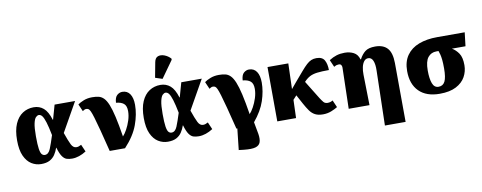

<svg xmlns="http://www.w3.org/2000/svg" viewBox="-80 -1236 4679 1864"><g transform="rotate(-10 2259.5 -303.5)"><path d="M236 10Q185 10 141.5 -17Q98 -44 71 -102.5Q44 -161 44 -257Q44 -355 72 -419Q100 -483 148.5 -514.5Q197 -546 258 -546Q314 -546 354.5 -511.5Q395 -477 420 -394H423L463 -536H665L503 -249Q531 -168 550 -130Q569 -92 600 -92Q614 -92 623.5 -95.5Q633 -99 649 -107L680 -36Q646 -14 610.5 -2Q575 10 541 10Q510 10 487 2.5Q464 -5 444.5 -32.5Q425 -60 407 -121H405Q393 -85 373 -55Q353 -25 320.5 -7.5Q288 10 236 10ZM286 -71Q322 -71 342 -120Q362 -169 387 -249Q371 -331 356.5 -377.5Q342 -424 327.5 -443.5Q313 -463 294 -463Q280 -463 265 -448.5Q250 -434 240.5 -391.5Q231 -349 231 -264Q231 -181 237.5 -139.5Q244 -98 256.5 -84.5Q269 -71 286 -71Z M912 0Q880 -130 858 -213Q836 -296 822 -342.5Q808 -389 798 -410Q788 -431 778.5 -436Q769 -441 757 -441Q747 -441 738 -436Q729 -431 722 -426L691 -497Q710 -512 748 -527.5Q786 -543 834 -543Q870 -543 897.5 -536.5Q925 -530 947.5 -507.5Q970 -485 989 -439Q1008 -393 1026 -314.5Q1044 -236 1063 -116Q1083 -137 1104 -175Q1125 -213 1140 -259.5Q1155 -306 1155 -350Q1155 -403 1128.5 -424.5Q1102 -446 1053 -450Q1056 -503 1079.5 -523.5Q1103 -544 1131 -544Q1180 -544 1206 -505.5Q1232 -467 1232 -398Q1232 -305 1195 -203.5Q1158 -102 1063 0Z M1485 10Q1434 10 1390.5 -17Q1347 -44 1320 -102.5Q1293 -161 1293 -257Q1293 -355 1321 -419Q1349 -483 1397.5 -514.5Q1446 -546 1507 -546Q1563 -546 1603.5 -511.5Q1644 -477 1669 -394H1672L1712 -536H1914L1752 -249Q1780 -168 1799 -130Q1818 -92 1849 -92Q1863 -92 1872.5 -95.5Q1882 -99 1898 -107L1929 -36Q1895 -14 1859.5 -2Q1824 10 1790 10Q1759 10 1736 2.5Q1713 -5 1693.5 -32.5Q1674 -60 1656 -121H1654Q1642 -85 1622 -55Q1602 -25 1569.5 -7.5Q1537 10 1485 10ZM1535 -71Q1571 -71 1591 -120Q1611 -169 1636 -249Q1620 -331 1605.5 -377.5Q1591 -424 1576.5 -443.5Q1562 -463 1543 -463Q1529 -463 1514 -448.5Q1499 -434 1489.5 -391.5Q1480 -349 1480 -264Q1480 -181 1486.5 -139.5Q1493 -98 1505.5 -84.5Q1518 -71 1535 -71ZM1539 -600 1469 -623 1497 -772Q1505 -814 1533 -824Q1561 -834 1596 -821Q1631 -808 1658 -779V-767Z M2161 0Q2129 -130 2107 -213Q2085 -296 2071 -342.5Q2057 -389 2047 -410Q2037 -431 2027.5 -436Q2018 -441 2006 -441Q1996 -441 1987 -436Q1978 -431 1971 -426L1940 -497Q1959 -512 1997 -527.5Q2035 -543 2083 -543Q2119 -543 2146.5 -536.5Q2174 -530 2196.5 -507.5Q2219 -485 2238 -439Q2257 -393 2275 -314.5Q2293 -236 2312 -116Q2332 -137 2353 -175Q2374 -213 2389 -259.5Q2404 -306 2404 -350Q2404 -403 2377.5 -424.5Q2351 -446 2302 -450Q2305 -503 2328.5 -523.5Q2352 -544 2380 -544Q2429 -544 2455 -505.5Q2481 -467 2481 -398Q2481 -312 2450 -219Q2419 -126 2340 -31Q2354 38 2362 88.5Q2370 139 2359.5 170Q2349 201 2311.5 212Q2274 223 2198 215L2147 209L2170 0Z M2564 0 2562 -536H2767L2759 -284L2810 -345Q2858 -401 2890 -438.5Q2922 -476 2946 -498Q2970 -520 2992.5 -529.5Q3015 -539 3044 -539Q3102 -539 3123 -501Q3144 -463 3144 -404Q3072 -404 3028 -398.5Q2984 -393 2954.5 -377.5Q2925 -362 2896 -331L3007 -151Q3023 -126 3037 -109Q3051 -92 3079 -92Q3087 -92 3099.5 -94.5Q3112 -97 3128 -107L3159 -36Q3134 -20 3096 -5Q3058 10 3014 10Q2967 10 2936.5 -6Q2906 -22 2884 -53Q2862 -84 2838 -128L2790 -217L2755 -179L2749 0Z M3586 221 3599 -317Q3601 -381 3586 -416Q3571 -451 3539 -451Q3514 -451 3497.5 -430Q3481 -409 3473.5 -375Q3466 -341 3467 -301L3473 0H3268L3278 -406Q3278 -420 3271 -430.5Q3264 -441 3248 -441Q3236 -441 3227 -438.5Q3218 -436 3200 -426L3169 -497Q3207 -521 3243 -532Q3279 -543 3323 -543Q3372 -543 3411 -523Q3450 -503 3464 -453H3469Q3492 -498 3525.5 -524.5Q3559 -551 3625 -551Q3705 -551 3745.5 -506Q3786 -461 3787 -360L3790 221Z M4165 10Q4033 10 3961.5 -61.5Q3890 -133 3890 -262Q3890 -355 3933 -416Q3976 -477 4053.5 -506.5Q4131 -536 4234 -536H4506L4490 -401H4356Q4394 -379 4421 -339Q4448 -299 4448 -223Q4448 -161 4418.5 -108Q4389 -55 4326.5 -22.5Q4264 10 4165 10ZM4165 -59Q4209 -59 4228.5 -98Q4248 -137 4248 -225Q4248 -278 4244.5 -310.5Q4241 -343 4235.5 -364Q4230 -385 4224 -401H4203Q4151 -401 4119.5 -362Q4088 -323 4088 -232Q4088 -152 4105.5 -105.5Q4123 -59 4165 -59Z"/></g></svg>

Font: Noto Serif Black
Style: Regular
Weight: 900
Designer: Monotype Design Team
Foundry: Monotype Imaging Inc.
Version: Version 2.014; ttfautohint (v1.8.4.7-5d5b)